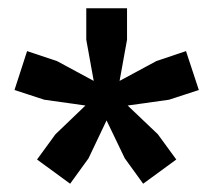

<svg xmlns="http://www.w3.org/2000/svg" viewBox="-20 -828 516 464"><path d="M288.5 -573 361.5 -503.5 406 -442.5 326 -384 281.5 -445.5 237.5 -537 194 -445.5 149.5 -384 69.5 -442.5 114 -503.5 186.5 -573 87 -587 15 -610.5 45.5 -704.5 117.5 -680.5 206.5 -632.5 188.5 -732V-808H287V-732L269 -632.5L358 -680.5L429.5 -704.5L460.5 -610.5L388.5 -587Z"/></svg>

Font: Encode Sans Condensed
Style: Bold
Weight: 700
Width: 3
Designer: Multiple Designers
Foundry: Impallari Type
Version: Version 3.000; ttfautohint (v1.8.3) -l 8 -r 50 -G 200 -x 14 